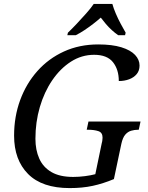

<svg xmlns="http://www.w3.org/2000/svg" viewBox="-20 -951 754 981"><path d="M336 10Q195 10 123.5 -62Q52 -134 52 -258Q52 -355 83 -439.5Q114 -524 171 -588Q228 -652 307 -688Q386 -724 482 -724Q553 -724 600 -709.5Q647 -695 670 -670.5Q693 -646 693 -616Q693 -590 678.5 -572.5Q664 -555 640 -546Q616 -537 587 -537Q587 -596 557 -633.5Q527 -671 461 -671Q397 -671 342.5 -636Q288 -601 247 -541Q206 -481 183.5 -404Q161 -327 161 -242Q161 -185 180.5 -141Q200 -97 242.5 -72Q285 -47 354 -47Q383 -47 414 -51Q445 -55 467 -61L500 -220Q502 -226 503 -235Q504 -244 504 -248Q504 -274 482.5 -281Q461 -288 432 -288H423L432 -330H698L689 -288H685Q667 -288 650 -283Q633 -278 620 -263Q607 -248 600 -216L562 -36Q507 -13 454 -1.5Q401 10 336 10ZM327 -784Q347 -803 371.5 -829Q396 -855 420 -882Q444 -909 459 -931H554Q560 -909 571.5 -882Q583 -855 597 -829Q611 -803 622 -784L619 -771H584Q568 -782 551.5 -797Q535 -812 521 -828.5Q507 -845 495 -861Q477 -845 455.5 -828.5Q434 -812 411.5 -797Q389 -782 367 -771H324Z"/></svg>

Font: Noto Serif
Style: Italic
Weight: 400
Italic angle: -12°
Designer: Monotype Design Team
Foundry: Monotype Imaging Inc.
Version: Version 2.013